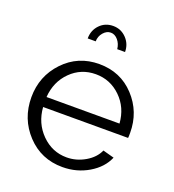

<svg xmlns="http://www.w3.org/2000/svg" viewBox="-134 -834 856 947"><g transform="rotate(20 293.5 -360.0)"><path d="M299 -695Q277 -695 260 -675Q243 -655 243 -629H201Q201 -672 229 -701Q257 -730 299 -730Q340 -730 368.5 -700.5Q397 -671 397 -629H356Q353 -657 336.5 -676Q320 -695 299 -695ZM300 10Q188 10 113.5 -69.5Q39 -149 39 -262Q39 -373 113.5 -451.5Q188 -530 299 -530Q411 -530 484 -451.5Q557 -373 557 -263Q557 -240 556 -236H110Q116 -153 171.5 -97.5Q227 -42 303 -42Q354 -42 399.5 -68.5Q445 -95 463 -136L522 -120Q498 -63 436.5 -26.5Q375 10 300 10ZM109 -288H492Q486 -370 431 -423.5Q376 -477 300 -477Q223 -477 169 -423.5Q115 -370 109 -288Z"/></g></svg>

Font: Raleway
Style: Regular
Weight: 400
Designer: Matt McInerney, Pablo Impallari, Rodrigo Fuenzalida
Foundry: Matt McInerney, Pablo Impallari, Rodrigo Fuenzalida
Version: Version 1.000;PS 001.001;hotconv 1.0.56; ttfautohint (v1.5)